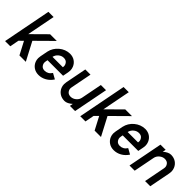

<svg xmlns="http://www.w3.org/2000/svg" viewBox="138 -1553 2455 2455"><g transform="rotate(45 1365.5 -325.5)"><path d="M513.2 -468.8 291 -249 421.9 0H306.6L215.3 -173.8L164.6 -123.5L140.6 0H46.9L174.3 -656.2H268.1L193.4 -272L392.1 -468.8Z M730 -379.9Q690.9 -379.9 658.9 -353Q627 -326.2 618.2 -286.1H805.7Q807.6 -295.9 807.6 -305.2Q807.6 -332 788.3 -356Q769 -379.9 730 -379.9ZM884.8 -210.9H603.5L598.1 -182.6Q596.2 -172.4 596.2 -163.1Q596.2 -136.2 615.2 -112.5Q634.3 -88.9 673.3 -88.9Q700.7 -88.9 725.8 -103Q751 -117.2 768.6 -145.5L844.2 -103.5Q810.5 -51.8 760.5 -23.4Q710.4 4.9 655.3 4.9Q603.5 4.9 565.9 -20.5Q528.3 -45.9 511.2 -88.4Q500.5 -114.7 500.5 -145Q500.5 -163.1 504.4 -182.6L524.4 -286.1Q542 -365.7 605.2 -418.7Q668.5 -471.7 748.5 -473.6Q800.3 -473.6 837.6 -448.2Q875 -422.9 892.1 -380.4Q903.3 -353.5 903.3 -323.2Q903.3 -305.2 899.4 -286.1Z M1310.1 -468.8H1403.8L1312.5 0H1218.8L1227.1 -43.9Q1202.1 -21.5 1175.8 -8.3Q1149.4 4.9 1124 4.9Q1071.8 4.4 1034.4 -20.8Q997.1 -45.9 980 -88.4Q969.2 -114.7 969.2 -145Q969.2 -163.1 973.1 -182.6L1028.8 -468.8H1122.6L1066.9 -182.6Q1064.9 -172.4 1064.9 -162.6Q1064.9 -136.2 1083.7 -113Q1102.5 -89.8 1142.1 -88.9Q1182.6 -89.8 1214.6 -116.7Q1246.6 -143.6 1254.4 -182.6Z M1872.6 -468.8 1650.4 -249 1781.2 0H1666L1574.7 -173.8L1523.9 -123.5L1500 0H1406.2L1533.7 -656.2H1627.4L1552.7 -272L1751.5 -468.8Z M2089.4 -379.9Q2050.3 -379.9 2018.3 -353Q1986.3 -326.2 1977.5 -286.1H2165Q2167 -295.9 2167 -305.2Q2167 -332 2147.7 -356Q2128.4 -379.9 2089.4 -379.9ZM2244.1 -210.9H1962.9L1957.5 -182.6Q1955.6 -172.4 1955.6 -163.1Q1955.6 -136.2 1974.6 -112.5Q1993.7 -88.9 2032.7 -88.9Q2060.1 -88.9 2085.2 -103Q2110.4 -117.2 2127.9 -145.5L2203.6 -103.5Q2169.9 -51.8 2119.9 -23.4Q2069.8 4.9 2014.6 4.9Q1962.9 4.9 1925.3 -20.5Q1887.7 -45.9 1870.6 -88.4Q1859.9 -114.7 1859.9 -145Q1859.9 -163.1 1863.8 -182.6L1883.8 -286.1Q1901.4 -365.7 1964.6 -418.7Q2027.8 -471.7 2107.9 -473.6Q2159.7 -473.6 2197 -448.2Q2234.4 -422.9 2251.5 -380.4Q2262.7 -353.5 2262.7 -323.2Q2262.7 -305.2 2258.8 -286.1Z M2576.7 -473.6Q2628.4 -473.1 2665.8 -448Q2703.1 -422.9 2720.2 -380.4Q2731.4 -353.5 2731.4 -323.2Q2731.4 -305.2 2727.5 -286.1L2671.9 0H2578.1L2633.8 -286.1Q2635.7 -295.9 2635.7 -305.2Q2635.7 -332 2616.9 -355.5Q2598.1 -378.9 2558.1 -379.9Q2519.5 -379.9 2486.6 -352.5Q2453.6 -325.2 2446.3 -286.1L2390.6 0H2296.9L2388.2 -468.8H2481.9L2473.1 -424.8Q2498.5 -447.3 2524.9 -460.4Q2551.3 -473.6 2576.7 -473.6Z"/></g></svg>

Font: Lambda
Style: Italic
Weight: 400
Italic angle: -11°
Designer: GGBotNet
Version: 0.22